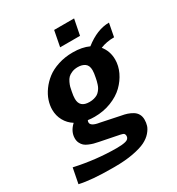

<svg xmlns="http://www.w3.org/2000/svg" viewBox="-212 -858 1093 1184"><g transform="rotate(-30 334.5 -266.0)"><path d="M474.1 -613.8H332.5L354 -725.1H496.1ZM252.4 -293Q252.4 -231 321.8 -231Q339.4 -231 353.8 -234.9Q368.2 -238.8 378.2 -244.6Q388.2 -250.5 396.5 -260.5Q404.8 -270.5 409.4 -278.8Q414.1 -287.1 418.2 -300Q422.4 -313 424.3 -321Q426.3 -329.1 428.7 -341.8Q435.1 -372.6 435.1 -391.6Q435.1 -425.8 415.3 -439.9Q395.5 -454.1 365.2 -454.1Q341.3 -454.1 322.8 -446.3Q304.2 -438.5 293.9 -428.2Q283.7 -418 275.6 -400.6Q267.6 -383.3 264.6 -371.8Q261.7 -360.4 258.3 -341.8Q252.4 -313.5 252.4 -293ZM97.7 -304.7Q97.7 -335.9 108.4 -368.7Q119.1 -401.4 142.3 -433.6Q165.5 -465.8 198.2 -491.2Q231 -516.6 279.1 -532.2Q327.1 -547.9 383.3 -547.9Q449.7 -547.9 497.1 -525.9Q584.5 -595.2 669.4 -595.2L651.4 -501Q596.2 -501 553.2 -482.9Q588.9 -439 588.9 -378.9Q588.9 -335 568.6 -292Q548.3 -249 512.5 -214.1Q476.6 -179.2 421.6 -157.7Q366.7 -136.2 303.2 -136.2Q277.8 -136.2 255.9 -139.6Q252 -133.3 252 -125Q252 -98.1 312.5 -88.9L446.8 -61Q470.2 -57.1 488.5 -51Q506.8 -44.9 524.2 -34.4Q541.5 -23.9 551 -7.1Q560.5 9.8 560.5 32.2Q560.5 54.2 554.4 74Q548.3 93.8 528.8 116.5Q509.3 139.2 477.1 155.3Q444.8 171.4 387.9 182.1Q331.1 192.9 255.4 192.9H240.2Q91.8 192.9 8.3 173.8L29.3 65.9Q179.2 99.1 326.7 99.1Q365.2 99.1 388.9 92.8Q412.6 86.4 414.1 65.9Q414.1 61 413.6 57.4Q413.1 53.7 411.1 51Q409.2 48.3 408.2 46.9Q407.2 45.4 403.3 43.9Q399.4 42.5 398.2 42Q397 41.5 391.1 40Q385.3 38.6 383.8 38.1L249 11.2Q228.5 7.3 214.4 3.4Q200.2 -0.5 182.9 -7.8Q165.5 -15.1 155 -24.4Q144.5 -33.7 137.2 -48.6Q129.9 -63.5 129.9 -82Q129.9 -129.9 171.9 -168.9Q136.7 -190.9 117.2 -226.6Q97.7 -262.2 97.7 -304.7Z"/></g></svg>

Font: Aurulent Sans
Style: BoldItalic
Weight: 700
Italic angle: -11°
Version: Version 2007.05.04